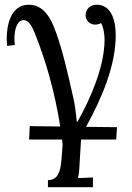

<svg xmlns="http://www.w3.org/2000/svg" viewBox="-20 -531 554 806"><path d="M320.3 54.7H467.8L471.2 2.9L341.3 1.5C408.7 -121.6 465.8 -256.3 465.8 -383.3C465.8 -446.3 446.8 -511.2 385.7 -511.2C361.8 -511.2 339.4 -495.6 339.4 -467.3C339.4 -446.3 355.5 -427.7 379.4 -427.7C389.2 -427.7 397.9 -430.2 403.8 -434.1C411.6 -422.9 418.9 -396 418.9 -363.3C418.9 -253.9 360.8 -117.2 304.7 -19H302.7C298.3 -61 294.9 -88.9 287.6 -121.1C266.6 -213.9 243.7 -317.4 213.9 -398.4C195.8 -446.8 168 -511.2 100.6 -511.2C18.6 -511.2 2.9 -409.7 9.8 -338.4L42 -341.8C35.6 -403.3 50.8 -442.9 75.7 -446.3C101.6 -449.2 114.7 -417.5 125 -394.5C171.4 -279.3 210 -146 232.9 0L105 -1.5L102.1 54.7H240.7L242.7 75.2L242.2 85C236.3 163.1 237.3 225.1 181.2 225.1V254.9H370.1V213.9L307.1 216.8C313.5 193.8 313.5 161.1 315.4 133.8Z"/></svg>

Font: Lora Italic
Style: Regular
Weight: 400
Italic angle: -3°
Designer: Olga Karpushina, Alexei Vanyashin
Foundry: Cyreal
Version: Version 1.011;PS 001.011;hotconv 1.0.70;makeotf.lib2.5.58329